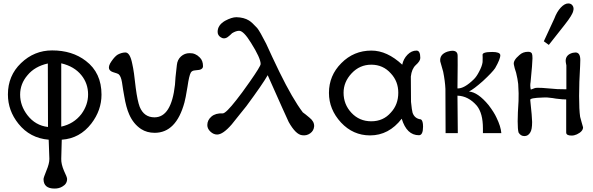

<svg xmlns="http://www.w3.org/2000/svg" viewBox="-20 -774 3445 1116"><path d="M570 -224Q570 -133 511 -56Q444 31 339 38L336 149Q335 179 352 219Q370 256 370 266Q370 295 343 310Q324 322 297 322Q233 322 233 267Q233 259 250 217Q267 177 267 150L263 38Q154 29 87 -55Q26 -131 26 -225Q26 -334 102 -407Q179 -481 283 -481Q400 -481 479 -420Q570 -351 570 -224ZM492 -225Q492 -289 453 -337Q412 -388 336 -406V-38Q409 -54 453 -111Q492 -164 492 -225ZM259 -36 258 -405Q182 -388 140 -337Q97 -287 97 -224Q97 -160 139 -105Q186 -44 259 -36Z M1160 -389Q1160 -375 1143 -369Q1142 -368 1114 -365Q1096 -364 1089 -352Q1079 -334 1070 -271Q1058 -198 1052 -178Q1004 -2 879 -2Q834 -2 800 -24Q755 -54 731 -109Q713 -149 702 -216Q696 -247 689 -296Q683 -332 669 -343Q666 -346 639 -354Q619 -360 614 -374Q609 -391 628 -418Q648 -447 665 -457Q688 -469 709 -469Q736 -469 749 -402Q759 -359 769 -263Q779 -187 792 -153Q817 -92 878 -92Q976 -92 997 -281Q998 -313 1008 -396Q1011 -427 1032 -446Q1053 -465 1082 -465Q1116 -466 1141 -440Q1160 -422 1160 -389Z M1806 -40Q1804 -14 1783 1Q1762 16 1736 12Q1699 8 1658 -65Q1644 -94 1536 -337Q1508 -287 1412 -157Q1406 -149 1377 -113.5Q1348 -78 1327 -51Q1276 8 1242 8Q1221 8 1203 -9Q1185 -26 1185 -47Q1185 -76 1209 -96.5Q1233 -117 1275 -115Q1293 -115 1354 -193Q1383 -229 1432 -299Q1495 -389 1495 -402Q1495 -436 1439 -525Q1396 -595 1370 -595Q1352 -595 1329 -581Q1316 -568 1309 -563Q1296 -551 1281 -551Q1272 -551 1262 -558Q1245 -569 1245 -589Q1245 -628 1288 -653Q1327 -674 1354 -674Q1398 -673 1427 -655Q1445 -644 1475 -611Q1491 -591 1527 -520Q1560 -447 1604 -356Q1681 -199 1740 -121Q1753 -112 1779 -90Q1807 -68 1806 -40Z M2439 -38Q2439 12 2415 12Q2344 12 2315 -84Q2240 13 2131 13Q2032 13 1962 -62Q1892 -138 1892 -234Q1892 -335 1964 -407Q2036 -480 2139 -480Q2230 -480 2318 -398Q2325 -432 2348.5 -456Q2372 -480 2401 -480Q2423 -480 2423 -437Q2423 -419 2397 -396Q2373 -374 2368 -329L2369 -182Q2374 -132 2378 -119Q2390 -84 2427 -80Q2439 -72 2439 -38ZM2295 -235Q2295 -301 2252 -347Q2207 -398 2138 -398Q2071 -398 2024 -348Q1977 -298 1977 -235Q1977 -167 2023 -118Q2069 -69 2138 -69Q2208 -69 2252 -120Q2295 -166 2295 -235Z M2894 0H2787V-28Q2787 -115 2752 -159Q2703 -216 2639 -218L2641 0H2570L2569 -257Q2567 -302 2556 -357Q2555 -361 2539 -417Q2534 -458 2581 -474Q2599 -479 2609 -479Q2640 -479 2640 -450Q2641 -434 2639 -260Q2678 -258 2735 -314Q2750 -329 2764 -356Q2782 -389 2785 -413Q2786 -444 2785 -454Q2782 -472 2841 -472Q2886 -472 2888 -454Q2889 -432 2858 -378Q2842 -354 2787 -303Q2734 -256 2706 -242Q2758 -238 2820 -163Q2852 -121 2866 -90Q2891 -39 2894 0Z M3312 -711Q3308 -688 3263 -631L3170 -513L3141 -534L3202 -666Q3217 -706 3239.5 -730Q3262 -754 3283 -754Q3300 -754 3308.5 -741Q3317 -728 3312 -711ZM3352 -392Q3346 -293 3346 -216Q3346 -136 3352 -95L3361 -62Q3369 -35 3369 -34Q3369 -10 3333 7Q3318 14 3302 14Q3271 14 3271 -4V-196Q3250 -196 3228 -199Q3213 -200 3192 -204Q3162 -209 3133 -207Q3060 -205 3062 -193Q3073 -91 3073 -65Q3073 -20 3062 -4Q3050 17 3028 17Q3006 17 2994 -4Q2984 -42 2994 -187Q2996 -227 2992 -286Q2989 -314 2980 -351Q2970 -380 2967 -398Q2961 -422 2999 -454Q3019 -473 3050 -473Q3067 -473 3072 -462Q3075 -454 3075 -435Q3075 -409 3064 -297Q3060 -276 3065 -254Q3065 -253 3070 -255Q3075 -257 3089 -262Q3098 -265 3133 -263Q3162 -261 3220 -256Q3230 -255 3272 -255V-394L3271 -399Q3270 -404 3269 -410Q3268 -416 3268 -420Q3268 -456 3309 -467Q3319 -469 3325 -469Q3353 -469 3353 -425Q3353 -414 3352 -392Z"/></svg>

Font: GFS Complutum
Style: Regular
Weight: 400
Designer: George D. Matthiopoulos
Foundry: George D. Matthiopoulos
Version: Version 1.000